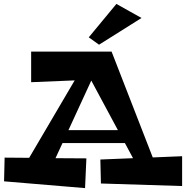

<svg xmlns="http://www.w3.org/2000/svg" viewBox="-20 -949 962 993"><path d="M921.9 13.2 502 0 499 -124 668 -130.9 626 -209H303.2L267.1 -130.9L426.8 -129.9L419.9 23.9L1 -11.2L3.9 -133.8L130.9 -132.8L366.2 -533.2L141.1 -523.9V-682.1H557.1L770 -134.8L921.9 -141.1ZM334 -275.9H589.8L452.1 -532.2ZM711.9 -856 492.2 -717.8 439 -755.9 582 -928.7Z"/></svg>

Font: Peralta
Style: Regular
Weight: 400
Designer: Astigmatic (AOETI)
Foundry: Astigmatic (AOETI)
Version: Version 1.000